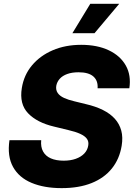

<svg xmlns="http://www.w3.org/2000/svg" viewBox="-20 -971 700 1001"><path d="M301.3 9.8Q210.4 9.8 144.8 -17.6Q79.1 -44.9 48.1 -100.6Q17.1 -156.2 29.3 -240.2H194.8Q191.4 -205.1 204.6 -181.2Q217.8 -157.2 245.1 -145.3Q272.5 -133.3 312 -133.3Q347.7 -133.3 375 -143.1Q402.3 -152.8 419.2 -170.4Q436 -188 439.9 -211.4Q443.8 -232.4 433.3 -247.1Q422.9 -261.7 398.7 -272.9Q374.5 -284.2 335.9 -293L261.7 -311Q172.9 -332 126.5 -380.4Q80.1 -428.7 93.8 -512.2Q104.5 -579.6 146.7 -630.1Q189 -680.7 254.9 -709Q320.8 -737.3 403.3 -737.3Q487.3 -737.3 547.4 -708.7Q607.4 -680.2 636 -629.2Q664.6 -578.1 654.3 -510.7H488.8Q491.7 -550.3 466.8 -572.3Q441.9 -594.2 389.6 -594.2Q355.5 -594.2 330.6 -585.2Q305.7 -576.2 291.5 -560.3Q277.3 -544.4 273.4 -523.9Q270 -502 280.8 -486.3Q291.5 -470.7 314 -460.4Q336.4 -450.2 367.7 -442.9L427.7 -428.2Q478.5 -416.5 516.6 -397.5Q554.7 -378.4 578.9 -351.6Q603 -324.7 612.3 -289.8Q621.6 -254.9 614.3 -210.9Q603 -142.1 563.2 -92.5Q523.4 -43 457.5 -16.6Q391.6 9.8 301.3 9.8ZM357.4 -797.9 450.7 -951.2H601.6L472.7 -797.9Z"/></svg>

Font: Inter ExtraBold
Style: Italic
Weight: 800
Italic angle: -9.3988°
Designer: Rasmus Andersson
Foundry: rsms
Version: Version 4.001;git-66647c0bb